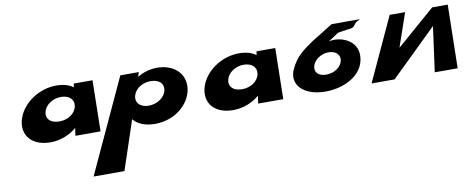

<svg xmlns="http://www.w3.org/2000/svg" viewBox="-71 -862 3808 1544"><g transform="rotate(-10 1832.5 -89.5)"><path d="M111.6 -239C51.5 -108 118.4 17 295.4 17C378.4 17 455.6 -17 506.3 -61H508.3L500 0H705L712.7 -416H559.7L555.1 -386C521.9 -411 476 -425 417 -425C288 -425 162.3 -348 111.6 -239ZM298.6 -239C316.8 -293 377.2 -328 439.2 -328C501.2 -328 544.8 -293 536.6 -239C528.7 -181 467.8 -136 394.8 -136C316.8 -136 279.7 -181 298.6 -239Z M1455.7 -240C1457.4 -349 1369 -425 1240 -425C1180 -425 1122.1 -406 1081.1 -380H1079.1L1090.7 -416H939.7L586.7 348H838.7L972 -52C1006.4 -9 1066.4 17 1148.4 17C1325.4 17 1452.7 -109 1455.7 -240ZM1268.7 -240C1258.7 -181 1194.8 -136 1122.8 -136C1052.8 -136 1010.7 -181 1030.7 -240C1047.8 -293 1106.2 -328 1170.2 -328C1237.2 -328 1276.8 -293 1268.7 -240Z M1603.6 -239C1543.5 -108 1610.4 17 1787.4 17C1870.4 17 1947.6 -17 1998.3 -61H2000.3L1992 0H2197L2204.7 -416H2051.7L2047.1 -386C2013.9 -411 1968 -425 1909 -425C1780 -425 1654.3 -348 1603.6 -239ZM1790.6 -239C1808.8 -293 1869.2 -328 1931.2 -328C1993.2 -328 2036.8 -293 2028.6 -239C2020.7 -181 1959.8 -136 1886.8 -136C1808.8 -136 1771.7 -181 1790.6 -239Z M2885 -510C2894.1 -517 2924.5 -526 2910.5 -526C2850.3 -525 2809.8 -528 2753.5 -526H2683.5L2511.1 -419C2420.6 -357 2367.7 -318 2323.4 -225C2267.4 -107 2360.2 -1 2544.2 -1C2693.2 -1 2854.8 -77 2866.4 -225C2876.9 -346 2769.1 -399 2684.1 -399C2656.1 -399 2638.1 -393 2638.1 -393L2722.7 -449C2740.2 -452 2773.2 -459 2828.2 -465C2861.6 -468 2861.4 -493 2885 -510ZM2490.4 -225C2507.9 -274 2565.1 -308 2620.1 -308C2677.1 -308 2715.9 -274 2706.4 -225C2695.6 -174 2638.5 -134 2572.5 -134C2505.5 -134 2472.6 -174 2490.4 -225Z M3434.2 -1H3621.2L3631.4 -519H3504.4L3191.8 -247H3189.8L3283.4 -519H3157.4L2918.2 -1H3106.2L3482.3 -368H3484.3Z"/></g></svg>

Font: Hussar Milosc
Style: Obl
Weight: 700
Foundry: Cannot Into Space Fonts
Version: Version 1.02